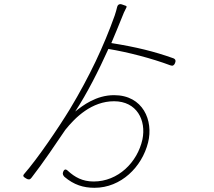

<svg xmlns="http://www.w3.org/2000/svg" viewBox="-20 -844 1020 914"><path d="M435 -551C400 -478 360 -403 313 -325C257 -233 158 -88 96 -17C86 -6 92 -2 105 6C115 12 123 12 130 2C184 -67 251 -167 291 -226C339 -286 417 -362 523 -362C631 -362 677 -272 658 -180C634 -71 542 20 426 20C372 20 336 -1 304 -30C293 -41 285 -39 280 -24C277 -16 281 -8 287 -2C332 36 377 50 430 50C556 50 656 -49 685 -166C711 -270 661 -391 523 -391C438 -391 374 -342 338 -313C395 -400 450 -509 496 -611C588 -596 703 -566 791 -533C802 -529 808 -532 813 -543C818 -554 816 -563 804 -567C714 -599 629 -620 510 -639C527 -680 544 -719 558 -755C565 -774 574 -794 582 -809C584 -812 582 -816 577 -817L563 -822L560 -823C549 -827 540 -821 538 -812C535 -799 531 -785 526 -770C500 -697 470 -625 435 -551Z"/></svg>

Font: GenSenRounded2 TW EL
Style: Regular
Weight: 250
Version: Version 2.100;PS 2.1;hotconv 16.6.51;makeotf.lib2.5.65220 DE